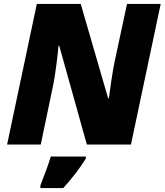

<svg xmlns="http://www.w3.org/2000/svg" viewBox="-20 -734 836 975"><path d="M16 0H187L249 -297C263 -362 275 -475 277 -501H281L421 0H645L796 -714H625L561 -416C551 -366 538 -278 533 -235H529L390 -714H167ZM185 221H301C345 173 383 124 416 71V61H238C225 104 202 165 185 208Z"/></svg>

Font: Noto Sans UI Black
Style: Italic
Weight: 900
Italic angle: -372°
Designer: Monotype Design Team
Foundry: Monotype Imaging Inc.
Version: Version 1.901